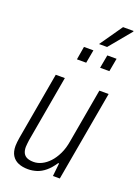

<svg xmlns="http://www.w3.org/2000/svg" viewBox="-168 -968 762 1051"><g transform="rotate(20 212.5 -442.5)"><path d="M135 12Q103 12 79 2Q55 -8 41.5 -29.5Q28 -51 28 -85Q28 -96 29.5 -107.5Q31 -119 33 -133L102 -526H155L87 -139Q86 -128 84.5 -118Q83 -108 83 -99Q83 -77 90.5 -63Q98 -49 113 -42.5Q128 -36 151 -36Q174 -36 197.5 -47.5Q221 -59 241.5 -81Q262 -103 278 -136Q294 -169 301 -214L356 -526H410L317 0H277L285 -76H280Q258 -43 234.5 -23.5Q211 -4 186 4Q161 12 135 12ZM182 -645 195 -722H250L236 -645ZM317 -645 331 -722H385L371 -645ZM267 -765 359 -897H420V-893L314 -765Z"/></g></svg>

Font: Archivo Condensed ExtraLight
Style: Italic
Weight: 250
Width: 3
Italic angle: -10°
Designer: Hector Gatti
Foundry: Omnibus-Type
Version: Version 2.001